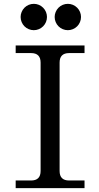

<svg xmlns="http://www.w3.org/2000/svg" viewBox="-20 -966 508 986"><path d="M414.1 0H60.5V-39.1H139.6Q188.5 -39.1 188.5 -87.9V-644.5Q188.5 -693.4 139.6 -693.4H60.5V-732.4H414.1V-693.4H335Q286.1 -693.4 286.1 -644.5V-87.9Q286.1 -39.1 335 -39.1H414.1ZM328.6 -811Q314.9 -811 302.5 -816.2Q290 -821.3 280.5 -830.8Q271 -840.3 265.9 -852.8Q260.7 -865.2 260.7 -878.9Q260.7 -892.1 265.9 -904.5Q271 -917 280.5 -926.5Q290 -936 302.5 -941.2Q314.9 -946.3 328.6 -946.3Q341.8 -946.3 354.2 -941.2Q366.7 -936 376.2 -926.5Q385.7 -917 390.9 -904.5Q396 -892.1 396 -878.9Q396 -865.2 390.9 -852.8Q385.7 -840.3 376.2 -830.8Q366.7 -821.3 354.2 -816.2Q341.8 -811 328.6 -811ZM153.8 -811Q140.1 -811 127.7 -816.2Q115.2 -821.3 105.7 -830.8Q96.2 -840.3 91.1 -852.8Q85.9 -865.2 85.9 -878.9Q85.9 -892.1 91.1 -904.5Q96.2 -917 105.7 -926.5Q115.2 -936 127.7 -941.2Q140.1 -946.3 153.8 -946.3Q167 -946.3 179.4 -941.2Q191.9 -936 201.4 -926.5Q210.9 -917 216.1 -904.5Q221.2 -892.1 221.2 -878.9Q221.2 -865.2 216.1 -852.8Q210.9 -840.3 201.4 -830.8Q191.9 -821.3 179.4 -816.2Q167 -811 153.8 -811Z"/></svg>

Font: Munson
Style: Regular
Weight: 400
Designer: Paul James MIller
Foundry: High-Logic / Made with FontCreator
Version: Version 2.10;May 5, 2019;FontCreator 11.5.0.2430 64-bit